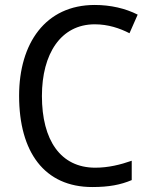

<svg xmlns="http://www.w3.org/2000/svg" viewBox="-20 -744 604 774"><path d="M362 -646C416 -646 463 -630 502 -610L535 -685C486 -710 426 -724 362 -724C163 -724 57 -569 57 -358C57 -131 159 10 352 10C419 10 466 1 511 -18V-96C465 -80 417 -68 364 -68C224 -68 149 -179 149 -357C149 -527 225 -646 362 -646Z"/></svg>

Font: Noto Sans Lao SemiCondensed
Style: Regular
Weight: 400
Width: 4
Designer: Monotype Design Team
Foundry: Monotype Imaging Inc.
Version: Version 2.003